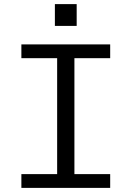

<svg xmlns="http://www.w3.org/2000/svg" viewBox="-20 -914 640 934"><path d="M84 0V-67H258V-631H84V-698H516V-631H342V-67H516V0ZM353 -894V-788H247V-894Z"/></svg>

Font: iA Writer Duo V
Style: Regular
Weight: 400
Designer: Mike Abbink, Paul van der Laan, Pieter van Rosmalen, Oliver Reichenstein
Foundry: Information Architects Inc.
Version: Version 2.000